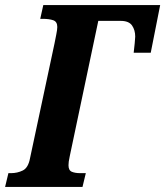

<svg xmlns="http://www.w3.org/2000/svg" viewBox="-40 -734 649 754"><path d="M-20 0 -7 -54H3Q28 -54 49.5 -64.5Q71 -75 78 -113L174 -563Q177 -579 181 -598.5Q185 -618 185 -628Q185 -649 169 -654.5Q153 -660 128 -660H118L130 -714H589L552 -527H485Q487 -544 489 -564Q491 -584 491 -590Q491 -616 478.5 -634Q466 -652 434 -652H346L234 -121Q231 -107 230 -99.5Q229 -92 229 -85Q229 -65 242 -59.5Q255 -54 275 -54H297L284 0Z"/></svg>

Font: Noto Serif ExtraCondensed ExtraBold
Style: Italic
Weight: 800
Width: 2
Italic angle: -12°
Designer: Monotype Design Team
Foundry: Monotype Imaging Inc.
Version: Version 2.013